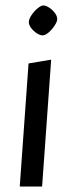

<svg xmlns="http://www.w3.org/2000/svg" viewBox="-20 -679 258 699"><path d="M51.9 0 83.9 -448 166.3 -461.8 133.3 0ZM134.7 -550.2Q126.3 -550.2 114.4 -557.6Q102.5 -565.1 93.8 -576.5Q85 -588 85 -598.1Q85 -609.4 94.6 -623.8Q104.2 -638.2 116.8 -648.6Q129.5 -659.1 137.9 -659.1Q147 -659.1 158.9 -651.3Q170.8 -643.5 179.5 -632.1Q188.3 -620.8 188.3 -609Q188.3 -600.4 178.9 -586Q169.6 -571.6 157.2 -560.9Q144.8 -550.2 134.7 -550.2Z"/></svg>

Font: Ancizar Sans Thin
Style: Italic
Weight: 100
Italic angle: -4°
Designer: Cesar Puertas, Viviana Monsalve, Julian Moncada, Julian Prieto, Jose Castro, Mariel Hernandez, Felipe Aragon, Sara Alarc
Version: Version 8.100